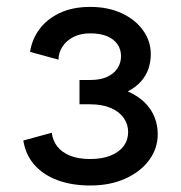

<svg xmlns="http://www.w3.org/2000/svg" viewBox="-20 -538 535 567"><path d="M246.6 -301.8Q229 -301.8 221.9 -301.8Q214.8 -301.8 214.8 -301.8V-230Q214.8 -230 221.7 -230Q228.5 -230 246.6 -230Q281.7 -230 306.9 -219.2Q332 -208.5 345.2 -189.9Q358.4 -171.4 358.4 -147.9Q358.4 -124.5 345.2 -106.7Q332 -88.9 306.9 -78.6Q281.7 -68.4 246.6 -68.4Q211.4 -68.4 187.3 -78.1Q163.1 -87.9 149.4 -105.2Q135.7 -122.6 132.8 -146L48.8 -123Q55.7 -80.6 81.8 -51Q107.9 -21.5 149.9 -5.9Q191.9 9.8 246.6 9.8Q305.2 9.8 350.1 -10.5Q395 -30.8 420.4 -65.2Q445.8 -99.6 445.8 -141.6Q445.8 -168 436.5 -191.7Q427.2 -215.3 407.7 -234.9Q388.2 -254.4 357.4 -268.1Q381.8 -280.8 396.7 -297.9Q411.6 -314.9 418.5 -335.4Q425.3 -356 425.3 -377.9Q425.3 -416.5 402.6 -448.2Q379.9 -480 339.6 -498.8Q299.3 -517.6 246.6 -517.6Q194.3 -517.6 156.2 -499.5Q118.2 -481.4 96.2 -451.4Q74.2 -421.4 68.8 -384.8L152.8 -361.8Q152.8 -381.8 164.1 -399.7Q175.3 -417.5 196.3 -428.5Q217.3 -439.5 246.6 -439.5Q276.4 -439.5 296.4 -430.9Q316.4 -422.4 326.9 -407.2Q337.4 -392.1 337.4 -372.1Q337.4 -352.1 326.9 -336.2Q316.4 -320.3 296.4 -311Q276.4 -301.8 246.6 -301.8Z"/></svg>

Font: Giphurs
Style: Regular
Weight: 400
Version: Version 2.010